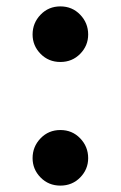

<svg xmlns="http://www.w3.org/2000/svg" viewBox="-20 -564 378 601"><path d="M169 17Q132 17 107 -8.5Q82 -34 82 -69Q82 -105 107 -131Q132 -157 169 -157Q206 -157 231 -131Q256 -105 256 -69Q256 -34 231 -8.5Q206 17 169 17ZM169 -370Q132 -370 107 -395.5Q82 -421 82 -456Q82 -492 107 -518Q132 -544 169 -544Q206 -544 231 -518Q256 -492 256 -456Q256 -421 231 -395.5Q206 -370 169 -370Z"/></svg>

Font: Noto Serif KR ExtraLight ExtraBold
Style: Regular
Weight: 800
Version: Version 2.003-H1;hotconv 1.1.1;makeotfexe 2.6.0